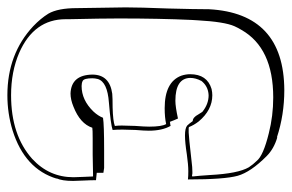

<svg xmlns="http://www.w3.org/2000/svg" viewBox="-155 -604 790 520"><g transform="rotate(-90 240.0 -344.0)"><path d="M77 -17Q34 -60 24 -95Q14 -131 14 -230Q23 -229 36 -229Q54 -229 82 -233Q114 -238 133 -238Q153 -238 160 -232Q165 -227 172 -217Q182 -217 190 -202Q195 -194 197 -191Q218 -174 242 -174Q267 -175 282 -195L281 -194Q289 -209 289 -224Q288 -264 227 -264Q211 -264 179 -257Q174 -268 170 -279Q168 -278 164 -278Q161 -277 159 -277Q146 -300 146 -336Q146 -348 148 -372Q149 -396 149 -407Q149 -424 148 -434Q162 -439 222 -444Q278 -448 286 -474Q288 -482 288 -489Q288 -511 281 -515Q275 -518 267 -518Q229 -518 198 -486Q186 -473 181 -460Q163 -457 93 -457H45L32 -459V-477L12 -479Q12 -493 11 -513Q10 -531 10 -541Q10 -571 17 -586L16 -585Q42 -672 147 -705Q193 -719 242 -719Q354 -719 429 -649Q450 -629 463 -608Q478 -582 478 -531Q478 -510 479 -464Q480 -419 480 -399Q480 -361 477 -284Q475 -209 475 -173Q464 30 256 31Q189 31 128 11V12Q97 3 77 -17ZM64 -44Q78 -26 139 -11Q186 1 236 1Q370 1 419 -85Q425 -95 429 -104Q441 -131 445 -204Q446 -214 446 -220Q450 -307 450 -418Q450 -462 448 -551V-561Q448 -647 357 -687Q306 -709 242 -709Q134 -709 70 -652Q20 -606 20 -540Q20 -530 21 -512Q22 -496 22 -489V-487Q23 -487 28 -487Q60 -488 81 -488H125Q149 -488 154 -489Q165 -522 211 -540Q230 -548 247 -548Q297 -546 298 -489Q298 -442 246 -435Q235 -434 209 -434Q172 -433 159 -428V-427Q160 -419 160 -409Q160 -398 159 -373Q157 -347 157 -335Q157 -301 164 -289Q182 -293 207 -293Q278 -293 295 -248Q299 -236 299 -224Q299 -178 259 -166Q250 -164 242 -164Q202 -164 171 -201Q161 -214 156 -227L154 -228H141Q132 -228 62 -220Q47 -218 35 -218Q33 -218 30 -218Q26 -219 24 -219L22 -218Q24 -201 26 -170Q30 -94 47 -65Q55 -53 64 -44Z"/></g></svg>

Font: Londrina Shadow
Style: Regular
Weight: 400
Designer: Marcelo Magalhaes
Foundry: Marcelo Magalhães
Version: Version 1.001 2011